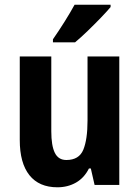

<svg xmlns="http://www.w3.org/2000/svg" viewBox="-20 -786 593 816"><path d="M487 -546V0H382L366 -70H358Q338 -30 303 -10Q268 10 224 10Q146 10 105 -41.5Q64 -93 64 -191V-546H198V-228Q198 -167 213 -136.5Q228 -106 262 -106Q316 -106 334 -149.5Q352 -193 352 -274V-546ZM450 -756Q435 -738 408.5 -710.5Q382 -683 352.5 -654.5Q323 -626 299 -606H205V-619Q230 -655 254.5 -694Q279 -733 297 -766H450Z"/></svg>

Font: Noto Sans Gurmukhi Condensed
Style: Bold
Weight: 700
Width: 3
Designer: Jelle Bosma - Monotype Design Team
Foundry: Monotype Imaging Inc.
Version: Version 2.004; ttfautohint (v1.8.4.7-5d5b)